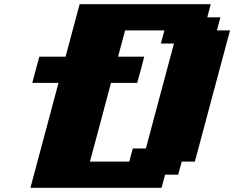

<svg xmlns="http://www.w3.org/2000/svg" viewBox="-20 -895 1116 915"><path d="M125 0H750L766.6 -62.5H829.1L846.2 -125H908.7Q936.5 -229.5 992.4 -437.7Q1048.3 -646 1076.2 -750H1013.7L1030.3 -812.5H967.8L984.4 -875H359.4Q348.1 -833 325.9 -750Q303.7 -667 292.5 -625H167.5Q161.6 -604 150.4 -562.3Q139.2 -520.5 133.8 -500H258.8Q236.8 -417 191.9 -250Q147 -83 125 0ZM596.2 -125H408.7Q425.8 -187.5 459 -312.5Q492.2 -437.5 508.8 -500H633.8Q639.6 -520.5 650.9 -562.3Q662.1 -604 667.5 -625H542.5Q548.3 -645.5 559.6 -687.5Q570.8 -729.5 576.2 -750H763.7L746.6 -687.5H809.1Q786.6 -604 741.9 -437.3Q697.3 -270.5 675.3 -187.5H612.8Z"/></svg>

Font: Faithful 32x
Style: BoldOblique
Weight: 400
Foundry: Faithful Resource Pack
Version: Version 1.0; January 27, 2023